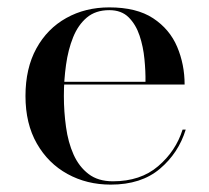

<svg xmlns="http://www.w3.org/2000/svg" viewBox="-20 -490 566 520"><path d="M280 10Q215 10 162.8 -18.8Q110.5 -47.5 79.8 -101.2Q49 -155 49 -230Q49 -305 78.5 -358.8Q108 -412.5 159.5 -441.2Q211 -470 276 -470Q350 -470 394.8 -440.5Q439.5 -411 459.8 -363.2Q480 -315.5 480 -261H116V-268.5H374Q374.5 -296.5 371.2 -330Q368 -363.5 358 -393.5Q348 -423.5 328.5 -443Q309 -462.5 276 -462.5Q239 -462.5 215.2 -442.5Q191.5 -422.5 178 -389Q164.5 -355.5 158.8 -314.2Q153 -273 153 -230Q153 -187.5 158.8 -146Q164.5 -104.5 179.2 -71.5Q194 -38.5 219.8 -18.8Q245.5 1 286 1Q360.5 1 408.2 -39.8Q456 -80.5 474.5 -139H483Q463.5 -75.5 413 -32.8Q362.5 10 280 10Z"/></svg>

Font: Bodoni Moda 28pt
Style: Regular
Weight: 400
Designer: Owen Earl
Foundry: indestructible type
Version: Version 2.005